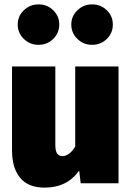

<svg xmlns="http://www.w3.org/2000/svg" viewBox="-20 -838 604 878"><path d="M522 0H349L342 -58Q287 20 184 20Q109 20 72 -25Q35 -70 35 -150V-534H233V-176Q233 -147 241.5 -135.5Q250 -124 266 -124Q280 -124 295.5 -135Q311 -146 324 -168V-534H522ZM251 -726Q251 -687 223.5 -660Q196 -633 156 -633Q117 -633 89 -660Q61 -687 61 -726Q61 -764 89 -791Q117 -818 156 -818Q196 -818 223.5 -791Q251 -764 251 -726ZM496 -726Q496 -687 468.5 -660Q441 -633 401 -633Q362 -633 334 -660Q306 -687 306 -726Q306 -764 334 -791Q362 -818 401 -818Q441 -818 468.5 -791Q496 -764 496 -726Z"/></svg>

Font: FiraGO Heavy
Style: Regular
Weight: 900
Designer: bBox Type
Foundry: bBox Type GmbH
Version: Version 1.001